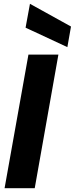

<svg xmlns="http://www.w3.org/2000/svg" viewBox="-20 -986 392 1006"><path d="M4 0 129 -700H286L162 0ZM333 -739 114 -841 137 -966 352 -847Z"/></svg>

Font: Rethink Sans ExtraBold
Style: Italic
Weight: 800
Italic angle: -10°
Designer: The Rethink Sans project authors (Hans Thiessen). DM Sans designed by Colophon Foundry.
Foundry: Rethink Communications LLC
Version: Version 1.001